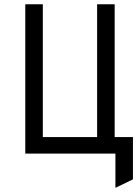

<svg xmlns="http://www.w3.org/2000/svg" viewBox="-20 -720 656 900"><path d="M98.5 0V-700H180.8V-77.5H435.2V-700H517.5V0ZM521 160.5V0H470.8V-77.5H603.2V120.8Z"/></svg>

Font: Overpass Mono Light
Style: Regular
Weight: 300
Monospace: yes
Designer: Delve Withrington, Dave Bailey
Foundry: Delve Fonts LLC
Version: Version 4.000